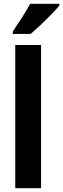

<svg xmlns="http://www.w3.org/2000/svg" viewBox="-20 -999 335 1019"><path d="M295 -970V-979H140C117 -935 81 -881 48 -832V-819H143C191 -860 265 -932 295 -970ZM198 0V-760H61V0Z"/></svg>

Font: Noto Sans Hebrew Condensed
Style: Bold
Weight: 700
Width: 3
Designer: Monotype Design Team
Foundry: Monotype Imaging Inc.
Version: Version 2.004